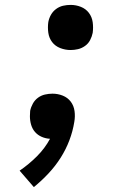

<svg xmlns="http://www.w3.org/2000/svg" viewBox="-20 -558 540 783"><path d="M268 -354Q246 -354 225.5 -362Q205 -370 192.5 -386.5Q180 -403 177 -424.5Q174 -446 177 -468Q180 -484 188 -498Q196 -512 209 -521.5Q222 -531 237 -534.5Q252 -538 268 -538Q290 -538 310 -530Q330 -522 342.5 -505.5Q355 -489 358 -467.5Q361 -446 358 -424Q355 -409 347.5 -394.5Q340 -380 326.5 -370.5Q313 -361 298 -357.5Q283 -354 268 -354ZM118 205 60 138Q98 112 130.5 79.5Q163 47 184 8Q166 7 150 0Q134 -7 123 -19.5Q112 -32 107 -49Q102 -66 102 -84Q102 -90 102.5 -95.5Q103 -101 103 -106Q106 -121 114 -135.5Q122 -150 135 -159.5Q148 -169 163.5 -172.5Q179 -176 194 -176Q216 -176 236 -168Q256 -160 268.5 -143.5Q281 -127 284 -105Q287 -83 283 -61Q277 -23 263 14Q249 51 227.5 85Q206 119 178 149Q150 179 118 205Z"/></svg>

Font: Iosevka Slab Semibold
Style: Italic
Weight: 600
Italic angle: -9°
Monospace: yes
Designer: Belleve Invis
Foundry: Belleve Invis
Version: Version 11.1.1; ttfautohint (v1.8.3)